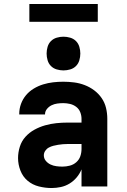

<svg xmlns="http://www.w3.org/2000/svg" viewBox="-20 -940 640 968"><path d="M240 8Q208 8 176 0Q144 -8 119.5 -28.5Q95 -49 83 -80Q71 -111 71 -143Q71 -172 80 -200.5Q89 -229 108.5 -250.5Q128 -272 153.5 -286Q179 -300 207 -308Q235 -316 264 -319Q293 -322 322 -322H391V-341Q391 -358 384.5 -374.5Q378 -391 364 -401.5Q350 -412 333 -416Q316 -420 299 -420Q284 -420 269 -418Q254 -416 240.5 -409.5Q227 -403 217 -391Q207 -379 207 -364V-363H77V-366Q77 -392 86 -416.5Q95 -441 111.5 -460.5Q128 -480 150.5 -493.5Q173 -507 197.5 -514.5Q222 -522 247.5 -525Q273 -528 299 -528Q326 -528 353.5 -524.5Q381 -521 407 -511Q433 -501 455 -484.5Q477 -468 492.5 -445.5Q508 -423 514.5 -396Q521 -369 521 -341V0H391V-86Q382 -64 366.5 -45.5Q351 -27 330.5 -14.5Q310 -2 286.5 3Q263 8 240 8ZM295 -100Q314 -100 332.5 -105Q351 -110 365 -122.5Q379 -135 385 -152.5Q391 -170 391 -189V-214H322Q310 -214 297.5 -213Q285 -212 273 -210Q261 -208 249 -205Q237 -202 226 -196Q215 -190 208 -179.5Q201 -169 201 -157Q201 -141 211 -129Q221 -117 235 -110.5Q249 -104 264.5 -102Q280 -100 295 -100ZM300 -585Q283 -585 266 -590Q249 -595 237 -607Q225 -619 220 -636Q215 -653 215 -670Q215 -687 220 -704Q225 -721 237 -733Q249 -745 266 -750Q283 -755 300 -755Q317 -755 334 -750Q351 -745 363 -733Q375 -721 380 -704Q385 -687 385 -670Q385 -653 380 -636Q375 -619 363 -607Q351 -595 334 -590Q317 -585 300 -585ZM128 -830V-920H473V-830Z"/></svg>

Font: Iosevka Extrabold Extended
Style: Regular
Weight: 800
Width: 7
Monospace: yes
Designer: Belleve Invis
Foundry: Belleve Invis
Version: Version 32.5.0; ttfautohint (v1.8.4)